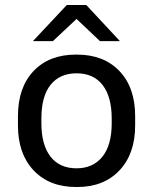

<svg xmlns="http://www.w3.org/2000/svg" viewBox="-20 -740 614 770"><path d="M326 -720 461 -575H381L287 -664L192 -575H112L248 -720ZM285 10Q178 10 115 -56.5Q52 -123 52 -237V-274Q52 -389 114.5 -455Q177 -521 284 -521H289Q396 -521 459 -455Q522 -389 522 -274V-237Q522 -123 459 -56.5Q396 10 290 10ZM287 -65Q353 -65 390.5 -111.5Q428 -158 428 -246V-265Q428 -352 391.5 -399Q355 -446 287 -446Q220 -446 183 -400Q146 -354 146 -265V-246Q146 -159 182.5 -112Q219 -65 287 -65Z"/></svg>

Font: Chivo
Style: Regular
Weight: 400
Designer: Hector Gatti
Foundry: Omnibus-Type
Version: Version 1.007;PS 001.007;hotconv 1.0.88;makeotf.lib2.5.64775